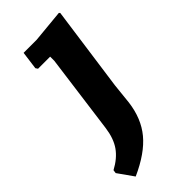

<svg xmlns="http://www.w3.org/2000/svg" viewBox="-267 -514 752 752"><g transform="rotate(-45 109.0 -138.0)"><path d="M236 -471 240 -467 191 -115 182 -29Q172 50 128.5 102.5Q85 155 -4 195L-50 130L-48 116Q-5 93 17.5 61Q40 29 47 -22L91 -351V-374H24L18 -383L28 -458H100Z"/></g></svg>

Font: Alegreya Sans ExtraBold
Style: Italic
Weight: 800
Italic angle: -7°
Designer: Juan Pablo del Peral
Foundry: Huerta Tipografica
Version: Version 2.007